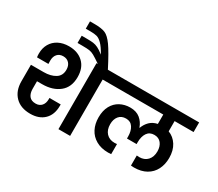

<svg xmlns="http://www.w3.org/2000/svg" viewBox="-176 -1458 2122 1865"><g transform="rotate(30 885.0 -526.0)"><path d="M206 -299V-214Q206 -164 229 -134Q252 -104 302 -104Q344 -104 368 -131.5Q392 -159 392 -205V-219H518V-203Q518 -104 461 -48Q404 8 305 8Q197 8 136 -54.5Q75 -117 75 -223V-408H217Q296 -408 347 -439.5Q398 -471 398 -538Q398 -583 373.5 -610Q349 -637 307 -637Q265 -637 241 -610Q217 -583 217 -538L218 -500H90Q87 -521 87 -542Q87 -603 114 -650Q141 -697 191 -723Q241 -749 307 -749Q407 -749 467.5 -691.5Q528 -634 528 -530Q528 -417 454.5 -358Q381 -299 264 -299ZM861 -740V-632H750V0H619V-740Z M411 -1060Q491 -1060 532.5 -1042.5Q574 -1025 620.5 -960Q667 -895 748 -737H638Q575 -780 548 -795Q521 -810 495 -814Q469 -818 411 -818H361V-899H408Q464 -899 491 -895.5Q518 -892 545.5 -878.5Q573 -865 614 -833Q576 -901 545 -932Q514 -963 486.5 -970.5Q459 -978 413 -978H361V-1060Z M1557 -632V-517Q1618 -494 1654.5 -436.5Q1691 -379 1691 -295Q1691 -222 1662 -165Q1633 -108 1576.5 -76Q1520 -44 1440 -44Q1432 -44 1406 -46V-159L1433 -157Q1492 -157 1526 -194Q1560 -231 1560 -293Q1560 -348 1532.5 -383Q1505 -418 1455 -418Q1402 -418 1375.5 -378.5Q1349 -339 1349 -275V-254H1241V-275Q1241 -338 1215 -378Q1189 -418 1138 -418Q1086 -418 1058 -383.5Q1030 -349 1030 -293Q1030 -231 1064 -194Q1098 -157 1157 -157L1184 -159V-46Q1158 -44 1150 -44Q1071 -44 1014 -76.5Q957 -109 928 -165.5Q899 -222 899 -295Q899 -371 928 -424Q957 -477 1007.5 -504Q1058 -531 1120 -531Q1189 -531 1231.5 -496Q1274 -461 1293 -406H1296Q1313 -452 1345.5 -484Q1378 -516 1430 -527V-632H819V-740H1770V-632Z"/></g></svg>

Font: Fz Poppins SemBd
Style: Regular
Weight: 600
Designer: Ninad Kale (Devanagari), Jonny Pinhorn (Latin)
Foundry: Indian Type Foundry
Version: Vit hóa bi Vntype.Com & FontZin.Com